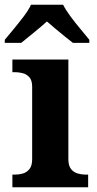

<svg xmlns="http://www.w3.org/2000/svg" viewBox="-35 -786 407 806"><path d="M17 0V-53H29Q44 -53 60.5 -57.5Q77 -62 88.5 -76Q100 -90 100 -118V-422Q100 -449 88 -462Q76 -475 59.5 -479Q43 -483 29 -483H17V-536H252V-118Q252 -90 263.5 -76Q275 -62 292 -57.5Q309 -53 323 -53H335V0ZM-15 -619Q1 -638 22.5 -664Q44 -690 64.5 -717Q85 -744 95 -766H230Q241 -744 261 -717Q281 -690 303 -664Q325 -638 340 -619V-606H271Q257 -617 237 -633Q217 -649 197 -666Q177 -683 162 -696Q140 -676 107.5 -649.5Q75 -623 54 -606H-15Z"/></svg>

Font: Noto Serif Tamil
Style: Bold Italic
Weight: 700
Italic angle: -12°
Designer: Indian Type Foundry, Tom Grace, and the Monotype Design Team
Foundry: Monotype Imaging Inc.
Version: Version 2.003; ttfautohint (v1.8.4.7-5d5b)